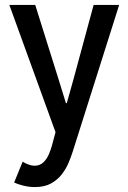

<svg xmlns="http://www.w3.org/2000/svg" viewBox="-20 -549 523 782"><path d="M122.1 212.9Q97.7 212.9 74 206.8Q50.3 200.7 37.6 194.3L72.3 109.4Q83 116.7 96.4 121.3Q109.9 126 120.1 126Q143.1 126 157.2 111.8Q171.4 97.7 179.4 78.4Q187.5 59.1 191.4 44.4L215.8 -46.4L217.8 21.5L18.1 -528.8H123.5L220.2 -220.7L248.5 -128.9H252L277.8 -220.7L361.3 -528.8H465.3L276.4 67.9Q270 87.9 259.8 112.8Q249.5 137.7 232.2 160.4Q214.8 183.1 188.2 198Q161.6 212.9 122.1 212.9Z"/></svg>

Font: Reddit Sans Condensed Medium
Style: Regular
Weight: 500
Designer: Stephen Hutchings
Foundry: Reddit
Version: Version 1.014